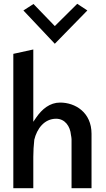

<svg xmlns="http://www.w3.org/2000/svg" viewBox="-20 -999 558 1009"><path d="M103 -944 268 -769 439 -944 386 -979 268 -862 156 -978ZM160 -264C174 -323 213 -375 275 -375C321 -375 349 -336 353 -289C354 -284 356 -274 356 -268V-10H461V-296C461 -408 376 -460 296 -460C242 -460 201 -426 170 -381L155 -359V-739L50 -716V-10H155V-175C155 -205 157 -234 160 -262Z"/></svg>

Font: Bluebird
Style: LiNrw
Weight: 300
Designer: Jasper
Foundry: Cannot Into Space Fonts
Version: Version 0.98